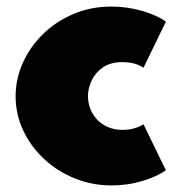

<svg xmlns="http://www.w3.org/2000/svg" viewBox="-20 -548 545 584"><path d="M319.5 16Q260.5 16 207.8 -5.2Q155 -26.5 114.5 -64Q74 -101.5 50.8 -150.8Q27.5 -200 27.5 -255.5Q27.5 -307.5 49.2 -356.2Q71 -405 110.2 -443.8Q149.5 -482.5 202.8 -505.2Q256 -528 318.5 -528Q367.5 -528 413.5 -514.5Q459.5 -501 484.5 -482L416.5 -342Q391.5 -359 352.5 -359Q315.5 -359 292.2 -342.5Q269 -326 258.2 -302Q247.5 -278 247.5 -256Q247.5 -228.5 260.2 -205Q273 -181.5 297 -167.2Q321 -153 353.5 -153Q373.5 -153 390.2 -158.2Q407 -163.5 416.5 -170L484.5 -30Q458.5 -11.5 413.8 2.2Q369 16 319.5 16Z"/></svg>

Font: Spartan Thin Black
Style: Regular
Weight: 900
Version: Version 1.004